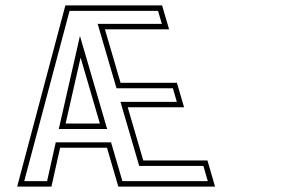

<svg xmlns="http://www.w3.org/2000/svg" viewBox="-20 -687 1110 707"><path d="M43.2 0H169.4L201.4 -143H373.9L415.7 0H771.9L743.9 -96H507.6L450.3 -292H657.8L631.5 -382H424L366.4 -579H602.7L576.9 -667H220.7ZM221.6 -232 276.8 -475 347.8 -232ZM69.2 -20 236.1 -647H561.9L576 -599H339.7L409 -362H616.5L631.1 -312H423.6L492.6 -76H728.9L745.2 -20H430.7L388.9 -163H185.3L153.4 -20ZM196.5 -212H374.5L274.4 -554.6Z"/></svg>

Font: Din Kursivschrift
Style: BreitLeftGho
Weight: 400
Version: Version 1.089